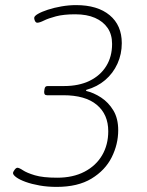

<svg xmlns="http://www.w3.org/2000/svg" viewBox="-20 -726 575 752"><path d="M202 6Q166 6 135 0.5Q104 -5 80.5 -13.5Q57 -22 44 -31.5Q31 -41 31 -48Q31 -51 33 -54.5Q35 -58 37.5 -61.5Q40 -65 43 -67Q46 -69 48 -69Q55 -69 70 -59Q85 -49 116.5 -39.5Q148 -30 204 -30Q266 -30 311 -53.5Q356 -77 380 -118Q404 -159 404 -212Q404 -278 359 -315.5Q314 -353 228 -353H164Q152 -353 153 -367L154 -375Q155 -383 158 -386Q161 -389 167 -389H231Q289 -389 331 -409.5Q373 -430 396 -467Q419 -504 419 -554Q419 -591 401.5 -616.5Q384 -642 352 -656Q320 -670 275 -670Q229 -670 199 -662Q169 -654 152 -645.5Q135 -637 126 -637Q122 -637 119.5 -640Q117 -643 115.5 -647.5Q114 -652 114 -656Q114 -663 128.5 -671.5Q143 -680 167.5 -688Q192 -696 221 -701Q250 -706 278 -706Q362 -706 409.5 -666.5Q457 -627 457 -557Q457 -514 440 -476.5Q423 -439 392 -412.5Q361 -386 318 -374L317 -370Q347 -363 376 -344Q405 -325 424 -293.5Q443 -262 443 -216Q443 -161 417.5 -110Q392 -59 338.5 -26.5Q285 6 202 6Z"/></svg>

Font: Asap Thin
Style: Italic
Weight: 250
Italic angle: -6°
Designer: Pablo Cosgaya
Foundry: Omnibus-Type
Version: Version 3.001